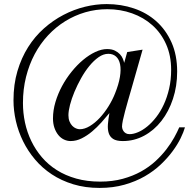

<svg xmlns="http://www.w3.org/2000/svg" viewBox="-20 -715 962 952"><path d="M550.3 -251.5Q568.8 -297.4 574.7 -334Q580.6 -370.6 575.4 -396Q570.3 -421.4 555.2 -434.8Q540 -448.2 517.1 -448.2Q492.7 -448.2 468.8 -431.4Q444.8 -414.6 422.9 -387.7Q400.9 -360.8 382.1 -327.1Q363.3 -293.5 349.1 -259.5Q335 -225.6 327.1 -195.1Q319.3 -164.6 319.3 -143.6Q319.3 -126 324.7 -112.8Q330.1 -99.6 338.4 -91.1Q346.7 -82.5 356.7 -78.4Q366.7 -74.2 375.5 -74.2Q399.4 -74.2 425.3 -89.8Q451.2 -105.5 474.6 -130.6Q498 -155.8 517.8 -187.5Q537.6 -219.2 550.3 -251.5ZM897 -83.5Q890.6 -60.5 875.5 -29.5Q860.4 1.5 835.9 34.7Q811.5 67.9 777.1 100.6Q742.7 133.3 697.8 159.2Q652.8 185.1 596.9 200.9Q541 216.8 473.6 216.8Q402.3 216.8 343.3 198.7Q284.2 180.7 236.8 149.4Q189.5 118.2 153.8 75.9Q118.2 33.7 94.5 -14.4Q70.8 -62.5 58.8 -114.7Q46.9 -167 46.9 -217.8Q46.9 -296.4 66.4 -362.3Q85.9 -428.2 119.4 -481.2Q152.8 -534.2 198 -574.2Q243.2 -614.3 294.7 -641.1Q346.2 -668 400.9 -681.4Q455.6 -694.8 508.8 -694.8Q580.6 -694.8 644 -673.3Q707.5 -651.9 755.1 -609.4Q802.7 -566.9 830.6 -504.4Q858.4 -441.9 858.4 -359.9Q858.4 -287.6 837.6 -224.9Q816.9 -162.1 780.5 -115.5Q744.1 -68.8 694.8 -42.2Q645.5 -15.6 588.9 -15.6Q557.1 -15.6 541 -26.1Q524.9 -36.6 519 -55.2Q513.2 -73.7 515.1 -99.1Q517.1 -124.5 522.5 -154.3Q504.4 -132.3 482.7 -107.9Q460.9 -83.5 436.5 -63Q412.1 -42.5 385.3 -29.1Q358.4 -15.6 330.1 -15.6Q313 -15.6 297.1 -23.2Q281.2 -30.8 269.3 -45.4Q257.3 -60.1 250 -80.8Q242.7 -101.6 242.7 -127.9Q242.7 -168 254.9 -209Q267.1 -250 287.6 -288.1Q308.1 -326.2 335.2 -359.6Q362.3 -393.1 392.1 -418Q421.9 -442.9 452.6 -457.3Q483.4 -471.7 510.7 -471.7Q534.2 -471.7 549.6 -464.1Q564.9 -456.5 574.7 -446Q584.5 -435.5 589.1 -423.8Q593.8 -412.1 595.7 -403.3L610.8 -457L687 -468.8L631.3 -273.4Q623 -245.6 615 -217Q606.9 -188.5 600.1 -163.3Q593.3 -138.2 589.1 -117.9Q585 -97.7 585 -86.4Q585 -83 586.7 -76.9Q588.4 -70.8 592.5 -64.7Q596.7 -58.6 604 -54.2Q611.3 -49.8 622.6 -49.8Q641.6 -49.8 664.6 -59.6Q687.5 -69.3 710.4 -88.1Q733.4 -106.9 754.6 -134.3Q775.9 -161.6 792.2 -197Q808.6 -232.4 818.6 -275.6Q828.6 -318.8 828.6 -369.1Q828.6 -439.5 803.7 -495.4Q778.8 -551.3 735.6 -589.8Q692.4 -628.4 634.8 -648.9Q577.1 -669.4 512.2 -669.4Q455.6 -669.4 402.8 -654.1Q350.1 -638.7 303.5 -609.9Q256.8 -581.1 218.3 -539.8Q179.7 -498.5 152.1 -446.8Q124.5 -395 109.1 -333.7Q93.8 -272.5 93.8 -204.1Q93.8 -154.8 104 -106.9Q114.3 -59.1 135.3 -15.6Q156.2 27.8 187.7 64.7Q219.2 101.6 261.7 128.4Q304.2 155.3 357.9 170.4Q411.6 185.5 476.6 185.5Q538.1 185.5 588.6 171.6Q639.2 157.7 679.4 135.3Q719.7 112.8 751 84Q782.2 55.2 805.2 25.1Q828.1 -4.9 843.8 -33.2Q859.4 -61.5 868.7 -83.5Z"/></svg>

Font: Doulos SIL Compact
Style: Regular
Weight: 400
Designer: Walt Agee, Victor Gaultney, Peter Martin, Debbi Hosken
Foundry: SIL International
Version: Version 4.110; 2011; Maintenance release ; LnSpcTght